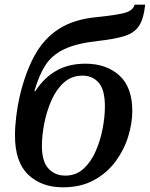

<svg xmlns="http://www.w3.org/2000/svg" viewBox="-20 -790 640 820"><path d="M249 10Q157 10 100.5 -44Q44 -98 44 -211Q44 -250 49.5 -294.5Q55 -339 64 -378Q88 -480 127.5 -552.5Q167 -625 231.5 -666.5Q296 -708 394 -717Q473 -725 510.5 -734.5Q548 -744 555 -770H600Q594 -711 574.5 -680.5Q555 -650 513 -636.5Q471 -623 398 -615Q307 -605 254.5 -580Q202 -555 174 -511.5Q146 -468 127 -401H131Q168 -458 220.5 -488Q273 -518 345 -518Q434 -518 489.5 -468Q545 -418 545 -316Q545 -264 527.5 -207Q510 -150 473.5 -100.5Q437 -51 381 -20.5Q325 10 249 10ZM259 -40Q305 -40 337 -69.5Q369 -99 389 -145Q409 -191 418.5 -241.5Q428 -292 428 -335Q428 -407 401.5 -437Q375 -467 332 -467Q286 -467 253 -437.5Q220 -408 199.5 -361Q179 -314 169 -262.5Q159 -211 159 -167Q159 -100 187 -70Q215 -40 259 -40Z"/></svg>

Font: Noto Serif Medium
Style: Italic
Weight: 500
Italic angle: -12°
Designer: Monotype Design Team
Foundry: Monotype Imaging Inc.
Version: Version 2.014; ttfautohint (v1.8.4.7-5d5b)